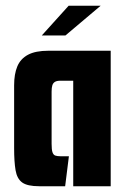

<svg xmlns="http://www.w3.org/2000/svg" viewBox="-20 -646 436 666"><path d="M116 0Q75 0 57 -13Q39 -26 34 -55.5Q29 -85 29 -132V-350Q29 -389 40 -415.5Q51 -442 77 -456Q103 -470 148 -470H364V0H234V-366H189Q177 -366 170.5 -362Q164 -358 161.5 -350Q159 -342 159 -328V-147Q159 -127 162 -118Q165 -109 171.5 -106.5Q178 -104 190 -104H219L206 0ZM125 -523 218 -626H329L207 -523Z"/></svg>

Font: Smooch Sans Thin ExtraBold
Style: Regular
Weight: 800
Version: Version 1.010